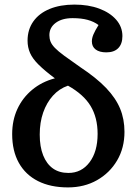

<svg xmlns="http://www.w3.org/2000/svg" viewBox="-20 -802 601 836"><path d="M276 14Q200 14 145.5 -13.5Q91 -41 62 -93Q33 -145 33 -218Q33 -278 55.5 -327Q78 -376 120 -411Q162 -446 219 -461Q176 -493 149 -519.5Q122 -546 111 -571Q100 -596 100 -625Q100 -673 125 -708.5Q150 -744 196 -763Q242 -782 304 -782Q365 -782 412 -764.5Q459 -747 486 -716Q513 -685 513 -645Q513 -611 495 -592.5Q477 -574 443 -574Q413 -574 396.5 -586.5Q380 -599 380 -622Q380 -636 387 -652.5Q394 -669 409 -693Q389 -708 361.5 -715.5Q334 -723 296 -723Q250 -723 222.5 -702.5Q195 -682 195 -649Q195 -634 200 -621Q205 -608 219 -593.5Q233 -579 259.5 -559.5Q286 -540 329 -510Q400 -463 442 -419Q484 -375 503 -329Q522 -283 522 -228Q522 -158 490 -103.5Q458 -49 402.5 -17.5Q347 14 276 14ZM278 -49Q335 -49 370 -95.5Q405 -142 405 -219Q405 -290 374.5 -340.5Q344 -391 276 -429Q238 -416 210.5 -385.5Q183 -355 168 -312Q153 -269 153 -216Q153 -163 168 -125.5Q183 -88 210.5 -68.5Q238 -49 278 -49Z"/></svg>

Font: Literata 18pt Medium
Style: Regular
Weight: 500
Designer: Latin by Veronika Burian and Jose Scaglione. Greek by Irene Vlachou. Cyrillic by Vera Evstafieva.
Foundry: TypeTogether
Version: Version 3.103;gftools[0.9.29]